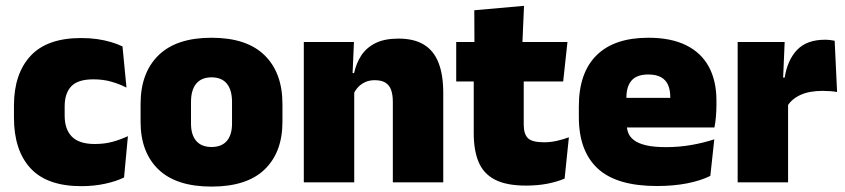

<svg xmlns="http://www.w3.org/2000/svg" viewBox="-20 -640 2968 674"><path d="M265.5 13.5Q145 13.5 87 -49.5Q29 -112.5 29 -227V-269.5Q29 -380.5 87 -443.5Q145 -506.5 265 -506.5Q294.5 -506.5 321 -502.8Q347.5 -499 370 -492.2Q392.5 -485.5 410 -477L424 -332.5Q399.5 -345 371 -353.2Q342.5 -361.5 307.5 -361.5Q253.5 -361.5 230.2 -337Q207 -312.5 207 -266.5V-234Q207 -186 232.5 -160.2Q258 -134.5 312.5 -134.5Q346.5 -134.5 374.2 -142Q402 -149.5 429 -162L415.5 -17Q388 -3.5 349 5Q310 13.5 265.5 13.5Z M722.5 15Q599 15 536.2 -45.2Q473.5 -105.5 473.5 -212.5V-275Q473.5 -384.5 536.5 -446Q599.5 -507.5 722.5 -507.5Q846 -507.5 908.8 -446Q971.5 -384.5 971.5 -275V-212.5Q971.5 -105.5 909 -45.2Q846.5 15 722.5 15ZM722.5 -124Q758 -124 776.2 -145.2Q794.5 -166.5 794.5 -206V-282Q794.5 -324.5 776.2 -346.5Q758 -368.5 722.5 -368.5Q687.5 -368.5 669 -346.5Q650.5 -324.5 650.5 -282V-206Q650.5 -166.5 669 -145.2Q687.5 -124 722.5 -124Z M1359 0V-283Q1359 -306.5 1353.2 -323.5Q1347.5 -340.5 1333.5 -349.5Q1319.5 -358.5 1295.5 -358.5Q1277 -358.5 1262.5 -352Q1248 -345.5 1237.8 -334.8Q1227.5 -324 1221.5 -310.5L1194.5 -383.5H1223Q1230.5 -418 1248.2 -445.2Q1266 -472.5 1297.8 -488.5Q1329.5 -504.5 1379 -504.5Q1433 -504.5 1467.8 -483.5Q1502.5 -462.5 1519.2 -420.2Q1536 -378 1536 -313.5V0ZM1046.5 0V-492.5H1222.5L1217 -366L1223.5 -348V0Z M1826.5 11.5Q1758 11.5 1717.8 -9.2Q1677.5 -30 1660.2 -71Q1643 -112 1643 -172V-436H1818.5V-202Q1818.5 -170 1833 -155.2Q1847.5 -140.5 1890 -140.5Q1913 -140.5 1935.8 -145.8Q1958.5 -151 1977 -158L1962 -13Q1936 -2 1902 4.8Q1868 11.5 1826.5 11.5ZM1581.5 -354V-492.5H1972L1957 -354ZM1645.5 -480.5 1645 -604 1819.5 -619.5 1813.5 -480.5Z M2286 13Q2144.5 13 2078.2 -48.5Q2012 -110 2012 -228.5V-267Q2012 -384.5 2074.2 -446Q2136.5 -507.5 2256 -507.5Q2335.5 -507.5 2388.5 -481.2Q2441.5 -455 2468.2 -405.8Q2495 -356.5 2495 -287V-271.5Q2495 -251.5 2493.2 -230.8Q2491.5 -210 2488 -192.5H2329.5Q2331.5 -223 2332.2 -250Q2333 -277 2333 -298.5Q2333 -324.5 2325 -342.2Q2317 -360 2300 -369.2Q2283 -378.5 2256 -378.5Q2215.5 -378.5 2197.2 -357.5Q2179 -336.5 2179 -298V-253.5L2180 -234.5V-203.5Q2180 -188 2185.5 -173.5Q2191 -159 2205.8 -147.8Q2220.5 -136.5 2247.8 -130Q2275 -123.5 2318.5 -123.5Q2363 -123.5 2405.5 -130.8Q2448 -138 2487.5 -151L2473.5 -22.5Q2439 -5.5 2391.2 3.8Q2343.5 13 2286 13ZM2105.5 -192.5V-296.5H2452.5V-192.5Z M2744 -267.5 2693 -367.5H2734.5Q2744.5 -430 2778.5 -465.2Q2812.5 -500.5 2876 -500.5Q2885.5 -500.5 2893.8 -499.5Q2902 -498.5 2910 -497L2918.5 -317Q2908.5 -319 2894.8 -320Q2881 -321 2868 -321Q2821 -321 2790 -306.8Q2759 -292.5 2744 -267.5ZM2569.5 0V-492.5H2734.5L2727.5 -329.5H2746.5V0Z"/></svg>

Font: Anek Bangla ExtraBold
Style: Regular
Weight: 800
Designer: Sulekha Rajkumar (Bangla), Yesha Goshar (Latin)
Foundry: Ek Type
Version: Version 1.003